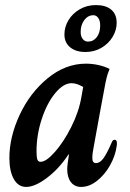

<svg xmlns="http://www.w3.org/2000/svg" viewBox="-20 -727 511 757"><path d="M17 -104Q17 -187 57.5 -274Q98 -361 168 -418.5Q238 -476 319 -476Q345 -476 370.5 -470Q396 -464 412 -455Q403 -433 400 -419Q397 -405 396 -401Q389 -365 375.5 -291.5Q362 -218 350 -151Q344 -121 344 -105Q344 -94 347.5 -89Q351 -84 358 -84Q375 -84 389 -104.5Q403 -125 419 -162Q421 -168 424 -172Q427 -176 432 -176Q441 -176 441 -162Q441 -155 440 -151Q435 -113 414 -75.5Q393 -38 362.5 -14Q332 10 300 10Q274 10 259.5 -9Q245 -28 245 -60Q245 -68 247 -84L252 -118H250Q213 -62 165.5 -26Q118 10 83 10Q52 10 34.5 -21Q17 -52 17 -104ZM301 -345 308 -384Q283 -399 262 -399Q230 -399 197.5 -359.5Q165 -320 144.5 -257.5Q124 -195 124 -130Q124 -106 127.5 -97.5Q131 -89 140 -89Q162 -89 196.5 -128Q231 -167 261 -226.5Q291 -286 301 -345ZM234 -591Q234 -621 250 -647.5Q266 -674 294.5 -690.5Q323 -707 358 -707Q397 -707 418.5 -689Q440 -671 440 -637Q440 -608 424 -581.5Q408 -555 380 -538.5Q352 -522 317 -522Q279 -522 256.5 -540.5Q234 -559 234 -591ZM375 -627Q375 -645 367.5 -656Q360 -667 348 -667Q327 -667 312.5 -648Q298 -629 298 -601Q298 -584 306 -573.5Q314 -563 327 -563Q348 -563 361.5 -580.5Q375 -598 375 -627Z"/></svg>

Font: Charm
Style: Bold
Weight: 700
Designer: Katatrad Aksorn Co.,Ltd.
Foundry: Cadson Demak Co.,Ltd.
Version: Version 1.001